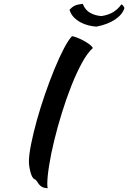

<svg xmlns="http://www.w3.org/2000/svg" viewBox="-20 -903 670 1003"><path d="M131 -57Q131 -93 142.5 -150.5Q154 -208 172.5 -274.5Q191 -341 215 -410.5Q239 -480 264 -541Q289 -602 313 -648Q337 -694 356 -714Q366 -713 382.5 -706.5Q399 -700 416 -691Q433 -682 447 -671.5Q461 -661 465 -652Q436 -626 407.5 -573.5Q379 -521 352.5 -454Q326 -387 303 -312.5Q280 -238 263 -168Q246 -98 236.5 -38Q227 22 227 59Q227 76 230 80Q208 79 198 72.5Q188 66 182.5 58.5Q177 51 172.5 43.5Q168 36 159 32Q152 29 147 18Q142 7 138.5 -6.5Q135 -20 133 -34Q131 -48 131 -57ZM484 -764Q464 -765 442 -770.5Q420 -776 400.5 -786.5Q381 -797 365.5 -813Q350 -829 343 -852Q356 -866 370 -873Q384 -880 412 -883Q426 -849 452.5 -835Q479 -821 510 -819Q548 -825 572.5 -840.5Q597 -856 614 -880Q624 -877 630 -861Q620 -827 581 -801Q542 -775 484 -764Z"/></svg>

Font: Kaushan Script
Style: Regular
Weight: 400
Designer: Pablo Impallari
Foundry: Pablo Impallari
Version: Version 1.002